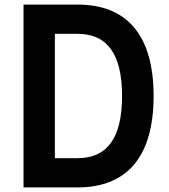

<svg xmlns="http://www.w3.org/2000/svg" viewBox="-20 -820 740 840"><path d="M83 0H319C538 0 652 -137 652 -400C652 -663 538 -800 319 -800H83ZM220 -128V-672H319C450 -672 514 -583 514 -400C514 -217 450 -128 319 -128Z"/></svg>

Font: Martian Mono Std Md
Style: Regular
Weight: 500
Monospace: yes
Designer: Roman Shamin
Foundry: Evil Martians
Version: Version 1.000